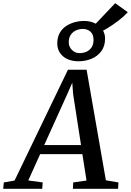

<svg xmlns="http://www.w3.org/2000/svg" viewBox="-88 -1185 822 1205"><path d="M-68 0 -64 -40 3.5 -52 338.5 -747.5H455.5L576.5 -53.5L655.5 -40L653 0H369.5L371.5 -40L455 -52L429 -217.5H164L89.5 -52.5L180 -40L177 0ZM189.5 -274.5H420.5L371 -594L365.5 -666L336.5 -599.5ZM406.5 -800.5Q343 -800.5 307.2 -832Q271.5 -863.5 271.5 -912.5Q271.5 -950.5 286.5 -977.5Q301.5 -1004.5 326.2 -1021Q351 -1037.5 380.5 -1045.5Q410 -1053.5 439 -1053.5Q478.5 -1053.5 508.2 -1038.8Q538 -1024 554.8 -999Q571.5 -974 571.5 -944Q571.5 -895 547.5 -863.2Q523.5 -831.5 485.8 -816Q448 -800.5 406.5 -800.5ZM412 -851.5Q433 -851.5 453 -859.8Q473 -868 486 -886.5Q499 -905 499 -934.5Q499 -969.5 479.5 -986.5Q460 -1003.5 431.5 -1003.5Q410.5 -1003.5 390.2 -994.8Q370 -986 356.8 -967.5Q343.5 -949 343.5 -919.5Q343.5 -891.5 363.5 -871.5Q383.5 -851.5 412 -851.5ZM530 -975.5 485.5 -1007.5 635 -1165 714 -1108.5Q690 -1082 656.8 -1056.5Q623.5 -1031 589.8 -1010.2Q556 -989.5 530 -975.5Z"/></svg>

Font: Merriweather 28pt Medium
Style: Italic
Weight: 500
Italic angle: -7.8°
Version: Version 2.101